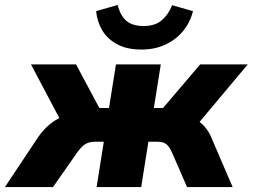

<svg xmlns="http://www.w3.org/2000/svg" viewBox="-70 -755 1020 775"><path d="M-50 0 83 -200Q100 -225 121 -244.5Q142 -264 166 -276.5Q190 -289 217 -292L192 -236L55 -495H237L331 -319H370L398 -495H579L551 -319H588L738 -495H930L713 -236L678 -286Q706 -283 726.5 -269.5Q747 -256 762 -236.5Q777 -217 786 -193L869 0H685L624 -140Q617 -156 609 -165.5Q601 -175 590.5 -179Q580 -183 565 -183H529L500 0H320L349 -183H314Q299 -183 287 -179Q275 -175 264.5 -166Q254 -157 242 -140L144 0ZM501 -555Q442 -555 402.5 -576.5Q363 -598 342.5 -633Q322 -668 318 -710L405 -735Q416 -691 440.5 -670.5Q465 -650 510 -650Q555 -650 582 -672.5Q609 -695 625 -734L709 -710Q697 -663 668 -628.5Q639 -594 596.5 -574.5Q554 -555 501 -555Z"/></svg>

Font: Nunito Sans 11pt Black
Style: Italic
Weight: 900
Italic angle: -9°
Version: Version 3.101;gftools[0.9.27]